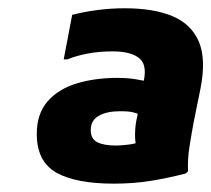

<svg xmlns="http://www.w3.org/2000/svg" viewBox="-20 -747 506 460"><path d="M252.9 -307Q161.6 -307 114.8 -333.5Q68.1 -360.1 68.1 -426.2Q68.1 -474.2 93.9 -504Q119.8 -533.8 163.7 -547.1Q207.6 -560.4 261.1 -560.4Q285.9 -560.4 304.8 -557.2Q323.7 -554 336.1 -551.1L319.1 -470.5Q309.6 -475.1 299.5 -477.8Q289.5 -480.5 266.9 -480.5Q236.2 -480.5 216.8 -469.6Q197.4 -458.7 197.4 -435.4Q197.4 -414.1 213.3 -406.2Q229.1 -398.3 257.6 -398.3Q270.4 -398.3 289 -400.7Q307.6 -403.1 319.7 -409.1L309.3 -389.2Q303.2 -402 303.5 -425.5Q303.8 -448.9 309.2 -470L321.7 -541.4Q334.8 -589 315 -606.4Q295.3 -623.9 249.6 -623.9Q216.6 -623.9 188.7 -618.4Q160.9 -613 141.6 -604.7H132.6L152.9 -711.4Q180.5 -718.6 213 -722.9Q245.6 -727.2 278.9 -727.2Q348.2 -727.2 393.4 -708.2Q438.5 -689.2 456.4 -647.2Q474.2 -605.2 460.4 -535L444.5 -456.8Q439.2 -428.6 434.2 -397.2Q429.1 -365.8 430.5 -336.8L425.4 -331.5Q383.6 -320.6 341.9 -313.8Q300.1 -307 252.9 -307Z"/></svg>

Font: Kufam
Style: Italic
Weight: 400
Italic angle: -11°
Designer: Artur Schmal
Foundry: Original Type
Version: Version 1.301; ttfautohint (v1.8.3)